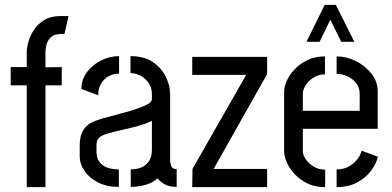

<svg xmlns="http://www.w3.org/2000/svg" viewBox="-20 -770 1614 790"><path d="M90 0V-419H24V-494H90V-554Q90 -572 96.5 -596.5Q103 -621 118.5 -645.5Q134 -670 161 -687Q188 -704 229 -704H262L245 -630H227Q202 -629 189 -616.5Q176 -604 171.5 -587Q167 -570 167 -554V-493L234 -494V-419H167V0Z M469 -1Q419 -1 383 -19.5Q347 -38 327.5 -67Q308 -96 308 -125V-173Q308 -188 311 -204.5Q314 -221 325 -238Q336 -255 359 -267Q375 -275 404.5 -283.5Q434 -292 468 -300.5Q502 -309 533 -319Q564 -329 584.5 -339.5Q605 -350 605 -362V-381Q605 -409 591.5 -428.5Q578 -448 558.5 -458.5Q539 -469 517 -469V-539Q573 -539 609 -514.5Q645 -490 662.5 -453.5Q680 -417 680 -383V-107Q680 -101 684.5 -87.5Q689 -74 707 -74V-1Q677 -1 659 -11Q641 -21 628 -36Q609 -18 579 -9.5Q549 -1 518 -1V-73Q541 -73 560.5 -80.5Q580 -88 592.5 -106Q605 -124 605 -155V-273Q584 -262 552.5 -253Q521 -244 487 -236.5Q453 -229 426 -221.5Q399 -214 389 -204Q377 -195 377 -172V-143Q378 -118 390 -102.5Q402 -87 422.5 -80Q443 -73 469 -73ZM384 -378 315 -404Q315 -443 338 -473.5Q361 -504 396.5 -521.5Q432 -539 470 -539V-467Q447 -467 427.5 -456.5Q408 -446 396 -426Q384 -406 384 -378Z M771 0 772 -75 993 -462H771V-536H1079V-465L859 -75H1079V0Z M1241 -598 1316 -750H1362L1438 -598H1384L1339 -689L1295 -598ZM1318 0Q1276 0 1244.5 -15.5Q1213 -31 1191.5 -54.5Q1170 -78 1159.5 -103Q1149 -128 1149 -147V-393Q1149 -412 1159.5 -436.5Q1170 -461 1191.5 -484Q1213 -507 1244.5 -522.5Q1276 -538 1317 -538V-464Q1290 -464 1269.5 -450.5Q1249 -437 1237.5 -418.5Q1226 -400 1226 -385V-314H1460V-384Q1460 -409 1446 -427Q1432 -445 1410.5 -455.5Q1389 -466 1365 -466V-538Q1405 -538 1443.5 -519Q1482 -500 1508 -467.5Q1534 -435 1534 -394V-240H1226V-147Q1226 -133 1237.5 -115.5Q1249 -98 1270 -85Q1291 -72 1318 -72ZM1365 0V-73Q1395 -73 1416.5 -85.5Q1438 -98 1451 -115.5Q1464 -133 1468 -150L1535 -125Q1527 -93 1504 -64Q1481 -35 1446 -17.5Q1411 0 1365 0Z"/></svg>

Font: Stick No Bills ExtraLight
Style: Regular
Weight: 400
Version: Version 2.000